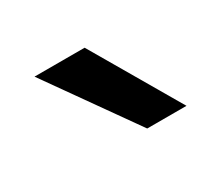

<svg xmlns="http://www.w3.org/2000/svg" viewBox="-52 -819 311 292"><g transform="rotate(-30 103.5 -673.0)"><path d="M29 -750H117L207 -596H138Z"/></g></svg>

Font: Oakes Grotesk
Style: Regular
Weight: 400
Designer: Samuel Oakes
Foundry: Samuel Oakes
Version: Version 1.000;PS 001.000;hotconv 1.0.88;makeotf.lib2.5.64775